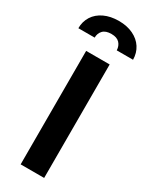

<svg xmlns="http://www.w3.org/2000/svg" viewBox="-276 -986 818 1036"><g transform="rotate(30 132.5 -468.0)"><path d="M206.1 0H59.6V-707H206.1ZM132.8 -935.5Q183.6 -935.5 221.9 -917.2Q260.3 -898.9 281.2 -866.5Q302.2 -834 302.7 -792H201.2Q200.2 -819.3 183.6 -836.9Q167 -854.5 132.8 -854.5Q97.2 -854.5 80.3 -836.7Q63.5 -818.8 63.5 -792H-38.1Q-38.1 -834 -17.3 -866.5Q3.4 -898.9 42.2 -917.2Q81.1 -935.5 132.8 -935.5Z"/></g></svg>

Font: Pretendard
Style: Bold
Weight: 700
Designer: Base glyphs from Inter by Rasmus Andersson; Hangeul glyphs from Noto Sans CJK(Source Han Sans) by Jang Soo-young and Kan
Foundry: Kil Hyung-jin
Version: Version 1.309